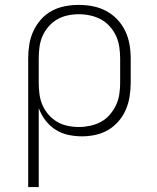

<svg xmlns="http://www.w3.org/2000/svg" viewBox="-20 -548 640 783"><path d="M95 215V-310Q95 -338 99.5 -366.5Q104 -395 116 -421Q128 -447 147 -468.5Q166 -490 191 -503.5Q216 -517 244 -522.5Q272 -528 301 -528Q330 -528 358.5 -522.5Q387 -517 412.5 -503.5Q438 -490 458 -469Q478 -448 490.5 -422Q503 -396 508 -367.5Q513 -339 513 -310V-210Q513 -182 508.5 -154Q504 -126 493 -100.5Q482 -75 463.5 -53.5Q445 -32 421 -18Q397 -4 369.5 2Q342 8 314 8Q286 8 258 2Q230 -4 206 -19.5Q182 -35 165 -57.5Q148 -80 138 -107V215ZM301 -30Q324 -30 347.5 -35Q371 -40 391.5 -51Q412 -62 427.5 -80Q443 -98 453 -119Q463 -140 466.5 -163.5Q470 -187 470 -210V-310Q470 -333 466.5 -356.5Q463 -380 453.5 -401Q444 -422 428 -440Q412 -458 391.5 -469Q371 -480 347.5 -485Q324 -490 301 -490Q278 -490 255 -485Q232 -480 212.5 -468.5Q193 -457 177.5 -439Q162 -421 153 -400Q144 -379 141 -356Q138 -333 138 -310V-210Q138 -187 141 -164Q144 -141 153 -120Q162 -99 177.5 -81Q193 -63 212.5 -51.5Q232 -40 255 -35Q278 -30 301 -30Z"/></svg>

Font: Iosevka SS04 XLt Ex
Style: Regular
Weight: 200
Width: 7
Monospace: yes
Designer: Belleve Invis
Foundry: Belleve Invis
Version: Version 19.0.0; ttfautohint (v1.8.4)